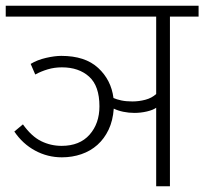

<svg xmlns="http://www.w3.org/2000/svg" viewBox="-30 -650 713 670"><path d="M317 -279Q317 -350 281 -382.5Q245 -415 186 -415Q160 -415 136.5 -408Q113 -401 93 -390L77 -427Q100 -441 130.5 -448Q161 -455 184 -455Q267 -455 312.5 -413Q358 -371 366 -308Q377 -303 393.5 -299.5Q410 -296 432 -296Q455 -296 477.5 -302Q500 -308 515 -322V-592H-10V-630H663V-592H563V0H515V-274Q504 -266 482.5 -261Q461 -256 439 -256Q419 -256 400 -260Q381 -264 367 -271Q364 -229 349 -197.5Q334 -166 310 -144.5Q286 -123 254 -112Q222 -101 186 -101Q136 -101 92.5 -124.5Q49 -148 20 -191L50 -216Q80 -174 113.5 -157.5Q147 -141 185 -141Q248 -141 282.5 -180Q317 -219 317 -279Z"/></svg>

Font: Mukta ExtraLight
Style: Regular
Weight: 275
Designer: Girish Dalvi and Yashodeep Gholap
Foundry: Ek Type
Version: Version 2.538;PS 1.002;hotconv 16.6.51;makeotf.lib2.5.65220;